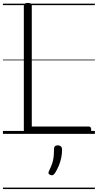

<svg xmlns="http://www.w3.org/2000/svg" viewBox="-20 -910 665 1305"><path d="M169 0Q142 0 142 -23V-871Q142 -881 148.5 -885.5Q155 -890 169 -890Q184 -890 190 -885.5Q196 -881 196 -871V-50H584Q592 -50 596 -44.5Q600 -39 600 -25Q600 -11 596 -5.5Q592 0 584 0ZM322 279Q311 274 309.5 267.5Q308 261 315 248Q327 223 334 203Q341 183 344 160Q347 137 347 102Q347 91 353 84.5Q359 78 372 78Q387 78 394.5 86Q402 94 402 106Q402 133 396.5 161Q391 189 380 215.5Q369 242 354 266Q347 276 340 279.5Q333 283 322 279ZM0 365H625V375H0ZM0 -20H625V0H0ZM0 -505H625V-500H0ZM0 -885H625V-875H0Z"/></svg>

Font: Playwrite GB S Guides
Style: Regular
Weight: 400
Designer: Veronika Burian, José Scaglione
Foundry: TypeTogether
Version: Version 1.003